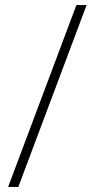

<svg xmlns="http://www.w3.org/2000/svg" viewBox="-20 -734 372 754"><path d="M320 -714 52 0H12L280 -714Z"/></svg>

Font: Noto Sans Lao Looped UI ExtLight
Style: Regular
Weight: 200
Designer: Mark Frömberg, Ben Mitchell
Foundry: The Fontpad Ltd
Version: Version 1.001; ttfautohint (v1.8.4.7-5d5b)